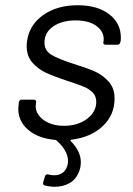

<svg xmlns="http://www.w3.org/2000/svg" viewBox="-20 -531 510 734"><path d="M253 3Q247 5 250 8Q289 47 289 89Q289 107 283 123Q271 155 246 169Q221 183 190 183Q171 183 151 178Q147 177 145.5 174Q144 171 145 166L152 143Q155 133 165 136Q176 139 187 139Q205 139 218 130.5Q231 122 237 104Q240 95 240 85Q240 45 196 6Q195 4 192 4Q126 -2 88 -34.5Q50 -67 50 -114Q50 -123 51 -128L52 -140Q54 -150 63 -150H110Q114 -150 116.5 -147Q119 -144 118 -140L117 -132Q114 -111 127 -92Q140 -73 165.5 -61.5Q191 -50 224 -50Q277 -50 312.5 -76.5Q348 -103 348 -142Q348 -164 333.5 -178Q319 -192 299.5 -200Q280 -208 237 -222Q188 -238 156.5 -252.5Q125 -267 103.5 -292Q82 -317 82 -355Q82 -365 83 -371Q91 -435 144.5 -473Q198 -511 277 -511Q353 -511 397.5 -476.5Q442 -442 442 -388Q442 -378 441 -373L440 -370Q438 -360 429 -360H384Q379 -360 376.5 -363Q374 -366 375 -370L376 -373Q380 -407 351 -430Q322 -453 269 -453Q217 -453 183.5 -430Q150 -407 150 -368Q150 -338 176 -322Q202 -306 258 -288Q310 -272 341 -258.5Q372 -245 395 -219.5Q418 -194 418 -155Q418 -91 372.5 -48.5Q327 -6 253 3Z"/></svg>

Font: Barlow
Style: Italic
Weight: 400
Italic angle: -7°
Designer: Jeremy Tribby
Foundry: Tribby Type
Version: Version 1.408